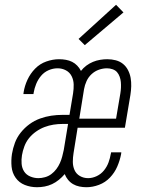

<svg xmlns="http://www.w3.org/2000/svg" viewBox="-20 -776 640 804"><path d="M135 8Q108 8 84 -1.5Q60 -11 45.5 -31.5Q31 -52 28.5 -78Q26 -104 30 -131Q34 -155 42.5 -178Q51 -201 67 -221Q83 -241 103.5 -256Q124 -271 147.5 -279.5Q171 -288 194.5 -291.5Q218 -295 242 -295H271L286 -385Q289 -404 288.5 -422.5Q288 -441 280 -457Q272 -473 256 -481.5Q240 -490 221 -490Q202 -490 183.5 -482Q165 -474 152 -458.5Q139 -443 131.5 -424.5Q124 -406 121 -388Q121 -386 120.5 -384.5Q120 -383 120 -382H78Q78 -384 78.5 -386Q79 -388 79 -390Q83 -416 95 -442Q107 -468 127 -488.5Q147 -509 174 -518.5Q201 -528 227 -528Q242 -528 256 -525.5Q270 -523 282 -517Q294 -511 303.5 -501Q313 -491 319 -479Q329 -492 342 -501.5Q355 -511 369.5 -517Q384 -523 399.5 -525.5Q415 -528 429 -528Q448 -528 465 -523.5Q482 -519 495 -508.5Q508 -498 516 -482.5Q524 -467 527 -450Q530 -433 529.5 -415Q529 -397 526 -378L503 -241H305L288 -135Q285 -117 285 -98.5Q285 -80 292 -64Q299 -48 314.5 -39Q330 -30 349 -30Q367 -30 385 -38.5Q403 -47 415.5 -62.5Q428 -78 434.5 -96Q441 -114 444 -132Q445 -134 445 -135.5Q445 -137 445 -138H488Q488 -136 487.5 -134Q487 -132 487 -130Q482 -104 471 -78.5Q460 -53 440.5 -32.5Q421 -12 394.5 -2Q368 8 342 8Q327 8 312.5 5Q298 2 286 -5Q274 -12 265 -23Q256 -34 251 -47Q240 -34 226.5 -23Q213 -12 198 -5Q183 2 167 5Q151 8 135 8ZM312 -279H466L484 -385Q486 -397 486.5 -409Q487 -421 486 -432.5Q485 -444 481 -455Q477 -466 470 -474Q463 -482 451.5 -486Q440 -490 428 -490Q411 -490 394 -484Q377 -478 363.5 -465.5Q350 -453 342.5 -436.5Q335 -420 332 -403ZM141 -30Q154 -30 168.5 -34Q183 -38 195 -47Q207 -56 216 -68Q225 -80 231 -93.5Q237 -107 240.5 -120.5Q244 -134 247 -148L265 -257H242Q223 -257 204 -254Q185 -251 166.5 -244Q148 -237 131 -225Q114 -213 101.5 -197.5Q89 -182 82 -163Q75 -144 72 -126Q69 -108 70.5 -90Q72 -72 81 -58Q90 -44 106.5 -37Q123 -30 141 -30ZM335 -587 309 -613 466 -756 497 -724Z"/></svg>

Font: Iosevka SS04 XLt Ex Obl
Style: Regular
Weight: 200
Width: 7
Italic angle: -9°
Monospace: yes
Designer: Belleve Invis
Foundry: Belleve Invis
Version: Version 19.0.0; ttfautohint (v1.8.4)